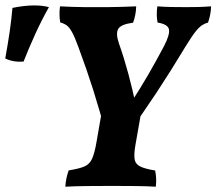

<svg xmlns="http://www.w3.org/2000/svg" viewBox="-130 -703 818 726"><path d="M271.4 -193.7Q249 -278.8 223.1 -360.9Q197.1 -443.1 166.7 -524.3Q152.8 -562.7 142.5 -581.2Q132.3 -599.7 122.3 -607Q112.3 -614.2 97.8 -618.2Q95.3 -630.8 95 -646.3Q94.7 -661.8 96.8 -679Q119.4 -678 144.5 -677Q169.5 -676 192.7 -676Q215.9 -676 231.8 -676Q250.8 -676 275.7 -676Q300.7 -676 328.8 -677Q356.8 -678 385 -679Q384.4 -660.7 381.2 -645.3Q377.9 -629.8 373.3 -617.2Q327.5 -611.3 317.1 -593.7Q306.7 -576.1 320.1 -537.7Q339.4 -483 355.2 -424.3Q371 -365.5 384.3 -302.7L366.2 -316Q399.5 -367.4 430 -419.8Q460.4 -472.1 490.1 -528.4Q512.3 -571 509 -591.2Q505.6 -611.3 465.9 -617.7Q460.3 -645.1 464.9 -679Q489.9 -677 518.5 -676.5Q547 -676 571.9 -676Q598 -676 619.3 -676.5Q640.5 -677 668.2 -679Q667.1 -646.6 656.6 -617.7Q645.6 -614.8 634.6 -608Q623.6 -601.3 609.4 -583.5Q595.2 -565.8 572.3 -528.4Q515.5 -434 462 -353Q408.4 -272 351.8 -193.7ZM117.1 3Q118.1 -15.2 121.7 -31.1Q125.3 -47.1 129.8 -58.8Q168.6 -64.8 188.7 -73.3Q208.8 -81.8 218.4 -103.2Q227.9 -124.6 234.9 -165.9L255.7 -285.7H405.1L382.3 -155.9Q376.3 -121.7 378.8 -102.5Q381.3 -83.4 399.1 -74.1Q416.9 -64.8 456.6 -58.3Q459.7 -43.6 460.4 -27.9Q461.1 -12.1 459.1 3Q427.1 1 384.5 0.5Q341.8 0 295.6 0Q244.9 0 198.1 0.5Q151.4 1 117.1 3ZM-40.9 -470.1Q-79.6 -467.1 -110.2 -481.9Q-100.3 -535.8 -93.3 -583.8Q-86.4 -631.9 -82.9 -673.1Q-61.7 -677.6 -40.8 -680Q-19.8 -682.5 -1.2 -682.5Q16.1 -682.5 30 -680.8Q43.9 -679 55 -676Q27.9 -628.1 3.4 -574.5Q-21 -520.9 -40.9 -470.1Z"/></svg>

Font: Vollkorn
Style: Italic
Weight: 400
Italic angle: -11°
Designer: Friedrich Althausen
Foundry: Friedrich Althausen
Version: Version 5.001